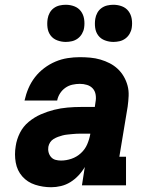

<svg xmlns="http://www.w3.org/2000/svg" viewBox="-20 -778 640 806"><path d="M195 8Q160 8 127.5 -2.5Q95 -13 73.5 -37.5Q52 -62 46 -96Q40 -130 46 -165Q50 -193 63.5 -220Q77 -247 100.5 -266.5Q124 -286 151.5 -298Q179 -310 207 -317Q235 -324 263.5 -326.5Q292 -329 320 -329H378L381 -350Q384 -365 381.5 -380.5Q379 -396 369.5 -406.5Q360 -417 345.5 -421.5Q331 -426 315 -426Q300 -426 284 -422.5Q268 -419 254.5 -409.5Q241 -400 232 -386Q223 -372 220 -356H83Q89 -383 99.5 -407.5Q110 -432 126.5 -453.5Q143 -475 165.5 -492Q188 -509 213 -519.5Q238 -530 264 -534Q290 -538 315 -538Q337 -538 359 -536Q381 -534 401.5 -528Q422 -522 440.5 -512.5Q459 -503 474 -489Q489 -475 499.5 -457Q510 -439 515.5 -418.5Q521 -398 520 -375.5Q519 -353 516 -331L481 -120H509V0H324L336 -77Q325 -58 309.5 -41.5Q294 -25 275.5 -13.5Q257 -2 236 3Q215 8 195 8ZM236 -104Q258 -104 280 -111.5Q302 -119 319.5 -135Q337 -151 346 -172Q355 -193 359 -215V-217H320Q310 -217 300.5 -216.5Q291 -216 281.5 -215Q272 -214 262 -213Q252 -212 242.5 -209.5Q233 -207 223.5 -203.5Q214 -200 205 -194.5Q196 -189 190.5 -180.5Q185 -172 183 -162Q181 -150 184 -138.5Q187 -127 194.5 -118.5Q202 -110 213 -107Q224 -104 236 -104ZM456 -602Q438 -602 420.5 -608.5Q403 -615 392.5 -629Q382 -643 379.5 -661.5Q377 -680 380 -699Q382 -712 388.5 -724Q395 -736 406 -744Q417 -752 430 -755Q443 -758 456 -758Q475 -758 492 -751.5Q509 -745 519.5 -731Q530 -717 533 -698.5Q536 -680 533 -661Q531 -648 524 -636Q517 -624 506 -616Q495 -608 482 -605Q469 -602 456 -602ZM256 -602Q238 -602 220.5 -608.5Q203 -615 192.5 -629Q182 -643 179.5 -661.5Q177 -680 180 -699Q182 -712 188.5 -724Q195 -736 206 -744Q217 -752 230 -755Q243 -758 256 -758Q275 -758 292 -751.5Q309 -745 319.5 -731Q330 -717 333 -698.5Q336 -680 333 -661Q331 -648 324 -636Q317 -624 306 -616Q295 -608 282 -605Q269 -602 256 -602Z"/></svg>

Font: Iosevka Slab HvExObl
Style: Regular
Weight: 900
Width: 7
Italic angle: -9°
Monospace: yes
Designer: Belleve Invis
Foundry: Belleve Invis
Version: Version 11.1.1; ttfautohint (v1.8.3)